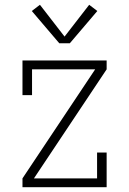

<svg xmlns="http://www.w3.org/2000/svg" viewBox="-20 -783 540 803"><path d="M74 0V-37L378 -493H114V-385H74V-530H426V-493L122 -37H386V-145H426V0ZM228 -602 113 -737 147 -763 250 -630 353 -763 387 -737 272 -602Z"/></svg>

Font: Iosevka Slab Extralight
Style: Regular
Weight: 200
Monospace: yes
Designer: Belleve Invis
Foundry: Belleve Invis
Version: Version 11.1.1; ttfautohint (v1.8.3)